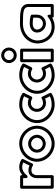

<svg xmlns="http://www.w3.org/2000/svg" viewBox="1120 -2015 935 3215"><g transform="rotate(-90 1587.5 -407.5)"><path d="M418 -326.8 430.4 -321.3C441 -319.7 451.7 -325.3 456.4 -334.9L530.4 -484.9C535.7 -495.6 532.4 -509.5 522.2 -516.6C520.3 -517.9 470 -553 396 -553C336.9 -553 292.9 -527.4 262 -501.3V-513C262 -523.7 252.1 -538 237 -538H60C49.3 -538 35 -528.1 35 -513V0C35 10.7 44.9 25 60 25H237C247.7 25 262 15.1 262 0V-270C262.3 -281.2 273.2 -349 342 -349C389.3 -349 416.4 -328.1 418 -326.8ZM85 -25V-488H212V-439C212 -423.9 226.3 -414 237 -414H239C247.7 -414 255.8 -419.2 259.8 -425.2C262.3 -429.1 312.4 -503 396 -503C429.6 -503 458.4 -493.1 475 -485.6L423.6 -381.3C405.2 -390 377.5 -399 342 -399C227.5 -399 212 -286.6 212 -270V-25Z M537 -256C537 -386.7 651.7 -503 790 -503C928 -503 1040 -387.1 1040 -256C1040 -125 928.1 -10 790 -10C651.6 -10 537 -125.4 537 -256ZM487 -256C487 -96.6 624.4 40 790 40C955.9 40 1090 -97 1090 -256C1090 -414.9 956 -553 790 -553C624.3 -553 487 -415.3 487 -256ZM639 -256C639 -176.6 707.3 -109 789 -109C870.9 -109 938 -176.8 938 -256C938 -335 871.1 -404 789 -404C707.1 -404 639 -335.2 639 -256ZM689 -256C689 -306.8 734.9 -354 789 -354C842.9 -354 888 -307 888 -256C888 -205.2 843.1 -159 789 -159C734.7 -159 689 -205.4 689 -256Z M1544.8 -335.7C1557.3 -332.8 1572.3 -337.7 1577.4 -347.9L1637.4 -468.9C1642.2 -478.5 1640 -491.8 1630.9 -499.3C1628 -501.7 1564.3 -553 1443 -553C1281.2 -553 1134 -421.3 1134 -255C1134 -89.4 1282.5 40 1443 40C1563.5 40 1626.4 -8.2 1630.8 -11.7C1638.8 -18.4 1642.8 -31.1 1637.5 -42L1577.5 -165C1566.2 -188.2 1548.4 -179.3 1541.5 -175C1538.4 -172.9 1512.4 -155 1469 -155C1416.5 -155 1372 -199 1372 -257C1372 -313.8 1416.4 -358 1469 -358C1511.4 -358 1543.1 -336.8 1544.8 -335.7ZM1469 -408C1387.6 -408 1322 -340.2 1322 -257C1322 -173 1387.5 -105 1469 -105C1501 -105 1527.9 -113.2 1543.8 -119.9L1582.6 -40.4C1559.2 -28.2 1512.9 -10 1443 -10C1307.5 -10 1184 -120.6 1184 -255C1184 -390.7 1306.8 -503 1443 -503C1513.4 -503 1560.1 -483.4 1582.7 -471.1L1544 -393C1525.5 -400.8 1500.9 -408 1469 -408Z M2035.8 -335.7C2048.3 -332.8 2063.3 -337.7 2068.4 -347.9L2128.4 -468.9C2133.2 -478.5 2131 -491.8 2121.9 -499.3C2119 -501.7 2055.3 -553 1934 -553C1772.2 -553 1625 -421.3 1625 -255C1625 -89.4 1773.5 40 1934 40C2054.5 40 2117.4 -8.2 2121.8 -11.7C2129.8 -18.4 2133.8 -31.1 2128.5 -42L2068.5 -165C2057.2 -188.2 2039.4 -179.3 2032.5 -175C2029.4 -172.9 2003.4 -155 1960 -155C1907.5 -155 1863 -199 1863 -257C1863 -313.8 1907.4 -358 1960 -358C2002.4 -358 2034.1 -336.8 2035.8 -335.7ZM1960 -408C1878.6 -408 1813 -340.2 1813 -257C1813 -173 1878.5 -105 1960 -105C1992 -105 2018.9 -113.2 2034.8 -119.9L2073.6 -40.4C2050.2 -28.2 2003.9 -10 1934 -10C1798.5 -10 1675 -120.6 1675 -255C1675 -390.7 1797.8 -503 1934 -503C2004.4 -503 2051.1 -483.4 2073.7 -471.1L2035 -393C2016.5 -400.8 1991.9 -408 1960 -408Z M2269 -805C2313.2 -805 2349 -769.2 2349 -725C2349 -680.8 2313.2 -645 2269 -645C2224.8 -645 2189 -680.8 2189 -725C2189 -769.2 2224.8 -805 2269 -805ZM2269 -855C2197.2 -855 2139 -796.8 2139 -725C2139 -653.2 2197.2 -595 2269 -595C2340.8 -595 2399 -653.2 2399 -725C2399 -796.8 2340.8 -855 2269 -855ZM2153 -513V0C2153 15.1 2167.3 25 2178 25H2355C2370.1 25 2380 10.7 2380 0V-513C2380 -528.1 2365.7 -538 2355 -538H2178C2162.9 -538 2153 -523.7 2153 -513ZM2203 -488H2330V-25H2203Z M3078 -25H2949V-50C2949 -50 2946.2 -101.1 2908 -69.2C2864.1 -32.7 2807.7 -10 2747 -10C2585.7 -10 2517 -146.2 2517 -245C2517 -374.5 2628.6 -491 2801 -491C2915 -491 2971.8 -488.7 3018.5 -475.9C3057.3 -465.4 3078 -439 3078 -404ZM3103 25C3113.7 25 3128 15.1 3128 0V-404C3128 -463 3088.7 -508.7 3031.6 -524.1C2976.2 -539.3 2915 -541 2801 -541C2605.4 -541 2467 -405.5 2467 -245C2467 -127.8 2550.3 40 2747 40C2802.3 40 2853.6 24.8 2899 -1.9V0C2899 10.7 2908.9 25 2924 25ZM2650 -253C2650 -173.6 2718.3 -106 2800 -106C2881.9 -106 2949 -173.8 2949 -253V-338C2949 -349.1 2941.1 -358.9 2931.4 -361.9C2884.3 -376.5 2827.8 -377 2800 -377C2725.4 -377 2650 -337.1 2650 -253ZM2700 -253C2700 -298.9 2738.6 -327 2800 -327C2822.3 -327 2863.8 -326.2 2899 -318.7V-253C2899 -202.2 2854.1 -156 2800 -156C2745.7 -156 2700 -202.4 2700 -253Z"/></g></svg>

Font: Hussar Techniczny
Style: Bold 
Weight: 700
Foundry: Cannot Into Space Fonts
Version: Version 0.77